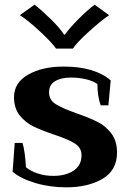

<svg xmlns="http://www.w3.org/2000/svg" viewBox="-20 -792 554 822"><path d="M65 -727 128 -772Q161 -746 199.5 -708Q238 -670 254 -644H258Q276 -670 314 -708.5Q352 -747 385 -772L447 -727Q413 -704 361 -657Q309 -610 292 -584H220Q202 -610 151 -657.5Q100 -705 65 -727ZM34 -57 43 -180H76Q82 -163 86 -132.5Q90 -102 91 -76Q110 -60 141 -49.5Q172 -39 208 -39Q261 -39 295 -61.5Q329 -84 329 -127Q329 -160 300 -178Q271 -196 211 -216Q157 -234 122.5 -251Q88 -268 64 -298.5Q40 -329 40 -376Q40 -438 100.5 -472.5Q161 -507 252 -507Q385 -507 454 -448L444 -341H411Q397 -381 397 -432Q380 -445 349 -452.5Q318 -460 284 -460Q242 -460 216 -444.5Q190 -429 190 -397Q190 -364 218 -346.5Q246 -329 307 -307Q362 -288 397 -270.5Q432 -253 456.5 -221Q481 -189 481 -139Q481 -63 419 -26.5Q357 10 264 10Q192 10 129.5 -9Q67 -28 34 -57Z"/></svg>

Font: Trirong
Style: Bold
Weight: 700
Designer: Katatrad Team
Foundry: CadsonDemak
Version: Version 1.001